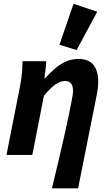

<svg xmlns="http://www.w3.org/2000/svg" viewBox="-20 -820 580 1016"><path d="M254.9 176.7Q271.1 109.5 287.2 41.5Q303.3 -26.6 317.7 -89.7Q332.1 -152.9 342.9 -205Q353.7 -257.2 360.2 -291.7Q366.6 -326.1 366.6 -337.2Q366.6 -365.3 356.1 -378.4Q345.7 -391.5 325.9 -391.5Q308.2 -391.5 290.8 -383.3Q273.3 -375.1 254 -357.9Q234.6 -340.6 212.2 -312.8L151.1 0H14.3L83 -348.1Q89 -377.9 93.7 -410.6Q98.4 -443.4 99.4 -496.1H224.6Q223.6 -472.7 220.5 -448.8Q217.4 -424.9 214.9 -405.2H217.7Q245.5 -435.5 272.6 -458.5Q299.8 -481.5 329.8 -494.8Q359.8 -508.1 395.4 -508.1Q449.9 -508.1 474.8 -476.2Q499.7 -444.4 499.7 -388.6Q499.7 -370.9 497.3 -351Q494.9 -331 489.9 -308L393.3 176.7ZM385.5 -555.1 294.6 -583.2 369.1 -799.8 494.6 -758.1Z"/></svg>

Font: Source Sans Variable
Style: Italic
Weight: 200
Italic angle: -11°
Designer: Paul D. Hunt
Foundry: Adobe Systems Incorporated
Version: Version 3.006;hotconv 1.0.111;makeotfexe 2.5.65597